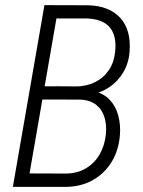

<svg xmlns="http://www.w3.org/2000/svg" viewBox="-20 -731 560 751"><path d="M295.4 -341.8H130.4L139.2 -393.6L275.4 -392.6Q318.4 -393.1 351.8 -409.7Q385.3 -426.3 406 -457Q426.8 -487.8 430.7 -531.7Q434.6 -570.3 424.1 -598.4Q413.6 -626.5 388.4 -641.6Q363.3 -656.7 323.2 -658.7H200.7L86.4 0H30.3L153.8 -710.9L324.2 -710.4Q366.7 -709.5 398.4 -696.5Q430.2 -683.6 451.2 -660.2Q472.2 -636.7 481.2 -603.5Q490.2 -570.3 486.8 -528.3Q483.4 -483.9 462.2 -448Q440.9 -412.1 406.7 -389.4Q372.6 -366.7 328.6 -359.9ZM231.9 0H50.8L89.4 -52.7L234.4 -52.2Q279.8 -51.8 314.2 -71.5Q348.6 -91.3 368.9 -125.7Q389.2 -160.2 394 -204.6Q397.9 -239.7 389.2 -270.5Q380.4 -301.3 356.9 -320.3Q333.5 -339.4 294.9 -341.3L186.5 -341.8L196.8 -393.6L339.4 -392.6L346.7 -374Q386.2 -365.7 409.9 -339.8Q433.6 -314 442.9 -277.8Q452.1 -241.7 449.2 -204.6Q444.8 -143.6 416.5 -97.4Q388.2 -51.3 341.1 -25.4Q293.9 0.5 231.9 0Z"/></svg>

Font: Roboto Condensed Light
Style: Italic
Weight: 300
Italic angle: -12°
Designer: Christian Robertson
Foundry: Google
Version: Version 3.0; 2020